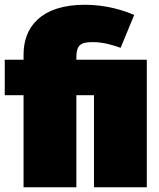

<svg xmlns="http://www.w3.org/2000/svg" viewBox="-25 -787 667 807"><path d="M332 -767C147 -767 74 -673 74 -558V-536H-5V-387H74V0H296V-387H370V0H592V-536H296V-545C296 -598 314 -610 365 -610C410 -610 451 -597 482 -586L539 -724C496 -743 421 -767 332 -767Z"/></svg>

Font: Fira Sans Ultra
Style: Regular
Weight: 950
Designer: Carrois Corporate & Edenspiekermann AG
Foundry: Carrois Corporate GbR & Edenspiekermann AG
Version: Version 4.203;PS 004.203;hotconv 1.0.88;makeotf.lib2.5.64775